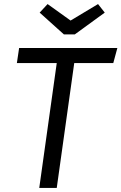

<svg xmlns="http://www.w3.org/2000/svg" viewBox="-20 -924 597 944"><path d="M537 -614H345L259 0H173L259 -614H63L74 -688H557ZM495 -862 348 -755H294L175 -862L214 -904L327 -823L462 -904Z"/></svg>

Font: FiraGO Book
Style: Italic
Weight: 350
Italic angle: -8°
Designer: bBox Type GmbH
Foundry: bBox Type GmbH
Version: Version 1.001